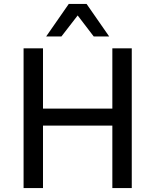

<svg xmlns="http://www.w3.org/2000/svg" viewBox="-20 -949 784 969"><path d="M99 0V-705H197V-401H547V-705H645V0H547V-315H197V0ZM213 -765 327 -929H417L531 -765H453L372 -871L290 -765Z"/></svg>

Font: Nunito Sans 7pt SemiCondensed Medium
Style: Regular
Weight: 500
Width: 4
Designer: Vernon Adams
Foundry: Vernon Adams
Version: Version 3.101;gftools[0.9.27]